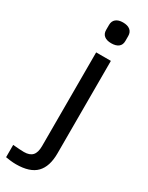

<svg xmlns="http://www.w3.org/2000/svg" viewBox="-287 -724 741 960"><g transform="rotate(30 83.5 -244.0)"><path d="M168 -639V-610Q168 -588 153.5 -576.5Q139 -565 112 -565Q86 -565 71.5 -576.5Q57 -588 57 -610V-639Q57 -661 71.5 -673Q86 -685 112 -685Q139 -685 153.5 -673Q168 -661 168 -639ZM155 46Q155 122 118.5 159.5Q82 197 2 197Q-13 197 -30.5 195Q-48 193 -58 191V120Q-14 124 6 124Q39 124 54.5 107Q70 90 70 53V-488H155Z"/></g></svg>

Font: Ropa Sans
Style: Regular
Weight: 400
Designer: Botio Nikoltchev
Foundry: Botio Nikoltchev
Version: Version 1.100